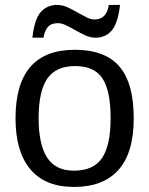

<svg xmlns="http://www.w3.org/2000/svg" viewBox="-20 -737 596 767"><path d="M514.2 -264.6Q514.2 -126 453.1 -58.1Q392.1 9.8 275.9 9.8Q160.2 9.8 101.1 -60.8Q42 -131.3 42 -264.6Q42 -538.1 278.8 -538.1Q399.9 -538.1 457 -471.4Q514.2 -404.8 514.2 -264.6ZM421.9 -264.6Q421.9 -374 389.4 -423.6Q356.9 -473.1 280.3 -473.1Q203.1 -473.1 168.7 -422.6Q134.3 -372.1 134.3 -264.6Q134.3 -160.2 168.2 -107.7Q202.1 -55.2 274.9 -55.2Q354 -55.2 387.9 -106Q421.9 -156.7 421.9 -264.6ZM360.8 -586.4Q341.3 -586.4 321.5 -595.5Q301.8 -604.5 282.7 -615.2Q263.2 -626.5 245.1 -635.5Q227.1 -644.5 211.4 -644.5Q184.6 -644.5 171.4 -629.4Q158.2 -614.3 153.8 -586.4H109.4Q117.7 -661.1 143.1 -689.2Q168.5 -717.3 208.5 -717.3Q230 -717.3 251.2 -707.3Q272.5 -697.3 292.5 -685.5Q310.5 -675.3 326.9 -667.2Q343.3 -659.2 357.4 -659.2Q406.2 -659.2 414.6 -717.3H459.5Q451.2 -645 426.8 -615.7Q402.3 -586.4 360.8 -586.4Z"/></svg>

Font: Arimo Nerd Font
Style: Regular
Weight: 400
Designer: Steve Matteson
Foundry: Monotype Imaging Inc.
Version: Version 1.33;Nerd Fonts 3.2.1